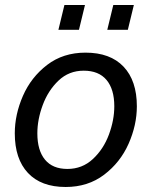

<svg xmlns="http://www.w3.org/2000/svg" viewBox="-20 -732 605 766"><path d="M526 -308Q526 -233 493 -158.5Q460 -84 395.5 -35Q331 14 242 14Q144 14 91.5 -42Q39 -98 39 -200Q39 -275 71.5 -349.5Q104 -424 168 -473Q232 -522 321 -522Q420 -522 473 -466Q526 -410 526 -308ZM129 -200Q129 -132 159.5 -95Q190 -58 249 -58Q308 -58 350.5 -97.5Q393 -137 414.5 -195Q436 -253 436 -308Q436 -376 405 -413Q374 -450 314 -450Q255 -450 213.5 -410.5Q172 -371 150.5 -313Q129 -255 129 -200ZM213 -613 237 -712H319L295 -613ZM408 -613 432 -712H514L490 -613Z"/></svg>

Font: CST
Style: Italic
Weight: 400
Italic angle: -14°
Version: Version 1.00